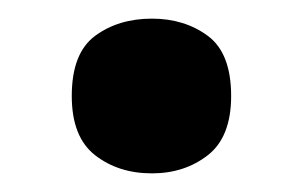

<svg xmlns="http://www.w3.org/2000/svg" viewBox="-20 -455 325 206"><path d="M57 -352Q57 -398 82 -416.5Q107 -435 143 -435Q178 -435 203 -416.5Q228 -398 228 -352Q228 -308 203 -288.5Q178 -269 143 -269Q107 -269 82 -288.5Q57 -308 57 -352Z"/></svg>

Font: Noto Sans Gurmukhi
Style: Bold
Weight: 700
Designer: Jelle Bosma - Monotype Design Team
Foundry: Monotype Imaging Inc.
Version: Version 2.004; ttfautohint (v1.8.4.7-5d5b)